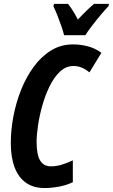

<svg xmlns="http://www.w3.org/2000/svg" viewBox="-20 -951 577 981"><path d="M207 9.8Q150.9 9.8 112.5 -17.3Q74.2 -44.4 54.7 -95.9Q35.2 -147.5 35.2 -220.2Q35.2 -285.6 48.3 -355.7Q61.5 -425.8 87.6 -491.5Q113.8 -557.1 152.1 -609.6Q190.4 -662.1 240.7 -693.1Q291 -724.1 353 -724.1Q392.6 -724.1 429.9 -714.1Q467.3 -704.1 498 -681.2L437 -581.1Q417 -597.7 397 -605.7Q377 -613.8 356 -613.8Q316.9 -613.8 286.4 -585Q255.9 -556.2 233.4 -510Q210.9 -463.9 196 -410.9Q181.2 -357.9 174.1 -309.1Q167 -260.3 167 -227.1Q167 -160.6 185.1 -130.9Q203.1 -101.1 240.2 -101.1Q267.6 -101.1 295.7 -109.6Q323.7 -118.2 352.1 -131.8V-20Q319.3 -4.4 280.8 2.7Q242.2 9.8 207 9.8ZM307.6 -771Q302.7 -790.5 293.5 -817.6Q284.2 -844.7 273.4 -871.8Q262.7 -898.9 252.9 -918.9L255.9 -931.2H327.6Q335 -922.4 343 -910.4Q351.1 -898.4 360.1 -883.5Q369.1 -868.7 377.9 -851.1Q401.9 -877 422.9 -897.2Q443.8 -917.5 460.9 -931.2H536.6L534.7 -919.9Q519 -903.8 495.4 -875.7Q471.7 -847.7 449.7 -818.8Q427.7 -790 416 -771Z"/></svg>

Font: Open Sans Condensed
Style: Italic
Weight: 400
Width: 3
Italic angle: -12°
Designer: Monotype Design Team
Foundry: Monotype Imaging Inc.
Version: Version 3.000